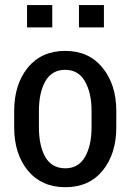

<svg xmlns="http://www.w3.org/2000/svg" viewBox="-20 -743 525 773"><path d="M37.1 -296.9Q37.1 -402.3 91.8 -470.7Q147.5 -538.1 242.2 -538.1Q337.9 -538.1 392.6 -470.7Q448.2 -402.3 448.2 -296.9Q448.2 -274.4 448.2 -230.5Q448.2 -124 393.6 -56.6Q338.9 10.7 243.2 10.7Q147.5 10.7 91.8 -56.6Q37.1 -124 37.1 -230.5Q37.1 -235.4 37.1 -247.1Q37.1 -250 37.1 -255.9Q37.1 -269.5 37.1 -296.9ZM136.7 -230.5Q136.7 -157.2 162.1 -111.3Q188.5 -65.4 243.2 -65.4Q295.9 -65.4 322.3 -111.3Q348.6 -157.2 348.6 -230.5Q348.6 -252.9 348.6 -296.9Q348.6 -368.2 322.3 -415Q295.9 -461.9 242.2 -461.9Q188.5 -461.9 162.1 -415Q136.7 -369.1 136.7 -296.9Q136.7 -274.4 136.7 -230.5ZM398.4 -632.8Q374 -632.8 297.9 -632.8Q297.9 -655.3 297.9 -722.7Q323.2 -722.7 398.4 -722.7Q398.4 -700.2 398.4 -632.8ZM190.4 -632.8Q165 -632.8 88.9 -632.8Q88.9 -655.3 88.9 -722.7Q114.3 -722.7 190.4 -722.7Q190.4 -700.2 190.4 -632.8Z"/></svg>

Font: Noto Sans Hebrew DECATHLON 
Style: Regular
Weight: 400
Designer: Monotype Design team
Version: Version 1.03 uh